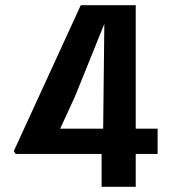

<svg xmlns="http://www.w3.org/2000/svg" viewBox="-20 -717 651 737"><path d="M33 -137 290 -697H501V-223H585V-126H501V0H370V-126H40ZM211 -223H376L380.5 -625.5L268 -347Z"/></svg>

Font: Alatsi
Style: Regular
Weight: 400
Designer: Spyros Zevelakis, Eben Sorkin
Foundry: www.sorkintype.com
Version: Version 1.008; ttfautohint (v1.8.4.7-5d5b)